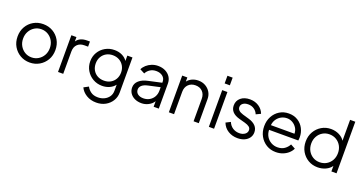

<svg xmlns="http://www.w3.org/2000/svg" viewBox="-44 -1586 4978 2634"><g transform="rotate(20 2445.0 -268.5)"><path d="M329 12Q252 12 189.5 -24.5Q127 -61 90 -124Q53 -187 53 -269Q53 -350 89.5 -413Q126 -476 188.5 -512Q251 -548 329 -548Q407 -548 469.5 -512Q532 -476 568.5 -413Q605 -350 605 -269Q605 -187 568 -124Q531 -61 468.5 -24.5Q406 12 329 12ZM329 -63Q383 -63 427.5 -90Q472 -117 498 -163Q524 -209 524 -268Q524 -326 498 -372.5Q472 -419 427.5 -446Q383 -473 329 -473Q274 -473 230 -446Q186 -419 160 -372.5Q134 -326 134 -268Q134 -209 160 -163Q186 -117 230 -90Q274 -63 329 -63Z M741 0V-536H815V-472Q862 -542 968 -542H1010V-467H955Q893 -467 855 -430Q817 -393 817 -325V0Z M1375 216Q1292 216 1229.5 177.5Q1167 139 1140 80L1209 43Q1226 80 1266.5 110.5Q1307 141 1373 141Q1422 141 1464 121Q1506 101 1531.5 64.5Q1557 28 1557 -23V-111Q1527 -71 1478 -49Q1429 -27 1372 -27Q1298 -27 1237.5 -62Q1177 -97 1141.5 -156.5Q1106 -216 1106 -290Q1106 -362 1140.5 -420.5Q1175 -479 1235 -513.5Q1295 -548 1370 -548Q1432 -548 1481 -524Q1530 -500 1558 -458V-536H1633V-23Q1633 43 1599.5 97.5Q1566 152 1508 184Q1450 216 1375 216ZM1372 -103Q1427 -103 1468.5 -127Q1510 -151 1533.5 -193Q1557 -235 1557 -288Q1557 -341 1533 -383Q1509 -425 1467 -449Q1425 -473 1371 -473Q1319 -473 1277.5 -450Q1236 -427 1211.5 -385Q1187 -343 1187 -288Q1187 -233 1210.5 -191.5Q1234 -150 1275.5 -126.5Q1317 -103 1372 -103Z M1962 12Q1905 12 1861.5 -8.5Q1818 -29 1793.5 -65.5Q1769 -102 1769 -149Q1769 -208 1815.5 -249.5Q1862 -291 1945 -308L2136 -350V-365Q2136 -414 2099 -443.5Q2062 -473 2005 -473Q1954 -473 1916 -448.5Q1878 -424 1859 -385L1790 -421Q1806 -456 1838.5 -485Q1871 -514 1914 -531Q1957 -548 2005 -548Q2066 -548 2112.5 -524.5Q2159 -501 2185.5 -460Q2212 -419 2212 -365V0H2137V-81Q2112 -39 2063.5 -13.5Q2015 12 1962 12ZM1850 -149Q1850 -108 1881 -84Q1912 -60 1963 -60Q2013 -60 2052.5 -83Q2092 -106 2114 -145.5Q2136 -185 2136 -235V-285L1964 -247Q1906 -234 1878 -208.5Q1850 -183 1850 -149Z M2359 0V-536H2434V-475Q2459 -509 2501 -528.5Q2543 -548 2593 -548Q2652 -548 2697.5 -522Q2743 -496 2769.5 -452Q2796 -408 2796 -353V0H2720V-327Q2720 -393 2681.5 -433Q2643 -473 2578 -473Q2514 -473 2474.5 -433Q2435 -393 2435 -327V0Z M2943 -634V-746H3019V-634ZM2943 0V-536H3019V0Z M3363 12Q3286 12 3225 -25.5Q3164 -63 3137 -133L3204 -167Q3226 -115 3268 -88Q3310 -61 3363 -61Q3412 -61 3444 -84.5Q3476 -108 3476 -144Q3476 -174 3453.5 -192Q3431 -210 3388 -222L3300 -246Q3163 -284 3163 -394Q3163 -463 3213.5 -505.5Q3264 -548 3347 -548Q3420 -548 3476 -511.5Q3532 -475 3555 -413L3488 -381Q3470 -425 3433 -450Q3396 -475 3347 -475Q3300 -475 3271.5 -454Q3243 -433 3243 -399Q3243 -344 3325 -319L3417 -292Q3484 -273 3520 -235Q3556 -197 3556 -142Q3556 -97 3531.5 -62Q3507 -27 3463.5 -7.5Q3420 12 3363 12Z M3921 12Q3845 12 3784.5 -24.5Q3724 -61 3688.5 -124.5Q3653 -188 3653 -269Q3653 -349 3687 -412Q3721 -475 3780 -511.5Q3839 -548 3914 -548Q3991 -548 4047.5 -512Q4104 -476 4134 -417.5Q4164 -359 4164 -292Q4164 -283 4163 -270Q4162 -257 4160 -244H3733Q3735 -189 3760.5 -147Q3786 -105 3828.5 -81.5Q3871 -58 3921 -58Q3982 -58 4023 -87Q4064 -116 4086 -159L4154 -122Q4137 -85 4103.5 -54.5Q4070 -24 4023.5 -6Q3977 12 3921 12ZM3914 -478Q3869 -478 3830.5 -458Q3792 -438 3766 -401Q3740 -364 3735 -313H4079Q4079 -360 4055 -397.5Q4031 -435 3993.5 -456.5Q3956 -478 3914 -478Z M4532 12Q4456 12 4394.5 -24Q4333 -60 4296.5 -123Q4260 -186 4260 -267Q4260 -347 4296.5 -410Q4333 -473 4394.5 -509.5Q4456 -546 4531 -546Q4595 -546 4649 -519.5Q4703 -493 4731 -448V-753H4807V0H4732V-81Q4702 -37 4648 -12.5Q4594 12 4532 12ZM4535 -63Q4591 -63 4635.5 -89.5Q4680 -116 4705.5 -162Q4731 -208 4731 -267Q4731 -325 4705.5 -371Q4680 -417 4635.5 -443.5Q4591 -470 4535 -470Q4480 -470 4436 -443.5Q4392 -417 4366.5 -371Q4341 -325 4341 -267Q4341 -208 4366.5 -162Q4392 -116 4436 -89.5Q4480 -63 4535 -63Z"/></g></svg>

Font: Plus Jakarta Text Light
Style: Regular
Weight: 300
Designer: Gumpita Rahayu
Foundry: Tokotype Studio
Version: Version 1.000